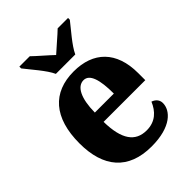

<svg xmlns="http://www.w3.org/2000/svg" viewBox="-222 -875 993 993"><g transform="rotate(-45 274.5 -378.0)"><path d="M209 -606H351C371 -651 429 -715 458 -753V-766H382C359 -743 308 -701 279 -674C251 -701 201 -743 178 -766H102V-753C131 -715 189 -651 209 -606ZM294 10C438 10 494 -54 494 -108C494 -132 478 -148 457 -155C436 -105 399 -67 335 -67C253 -67 210 -125 208 -256H513V-308C513 -467 426 -550 283 -550C129 -550 41 -453 41 -265C41 -91 124 10 294 10ZM349 -322H210C211 -426 241 -482 287 -482C331 -482 349 -423 349 -322Z"/></g></svg>

Font: Noto Serif Sinhala SemiCondensed ExtraBold
Style: Regular
Weight: 800
Width: 4
Designer: Jelle Bosma - Monotype Design Team
Foundry: Monotype Imaging Inc.
Version: Version 2.007